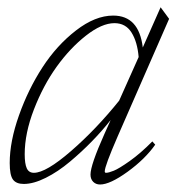

<svg xmlns="http://www.w3.org/2000/svg" viewBox="-20 -487 480 520"><path d="M44.4 11.2Q23.9 11.2 15.1 -0.7Q6.3 -12.7 6.3 -45.4Q6.3 -104 31.5 -174.8Q56.6 -245.6 95.2 -304.9Q133.8 -364.3 185.8 -404.5Q237.8 -444.8 286.6 -444.8Q356.4 -444.8 366.7 -358.4L415 -467.3L438 -436L298.3 -116.7Q263.7 -37.1 263.7 -22.9Q263.7 -19 267.1 -19Q274.4 -19 288.3 -24.7Q302.2 -30.3 331.5 -51Q360.8 -71.8 392.6 -104L400.4 -95.2Q373 -56.2 325.4 -21.7Q277.8 12.7 251 12.7Q239.7 12.7 232.4 5.4Q225.1 -2 225.1 -14.2Q225.1 -40 262.7 -124L279.8 -162.1Q256.8 -132.8 229.2 -104.5Q201.7 -76.2 169.4 -49.1Q137.2 -22 104 -5.4Q70.8 11.2 44.4 11.2ZM46.9 -69.3Q46.9 -43.5 52.5 -31.2Q58.1 -19 71.8 -19Q104.5 -19 172.4 -77.9Q240.2 -136.7 302.7 -214.4L355.5 -332.5Q352.1 -373.5 336.2 -398.9Q320.3 -424.3 290 -424.3Q255.9 -424.3 212.9 -390.6Q169.9 -356.9 133.5 -306.4Q97.2 -255.9 72 -190.9Q46.9 -126 46.9 -69.3Z"/></svg>

Font: Elstob ExtraLight
Style: Italic
Weight: 200
Italic angle: -20°
Designer: Peter S. Baker
Version: Version 1.015